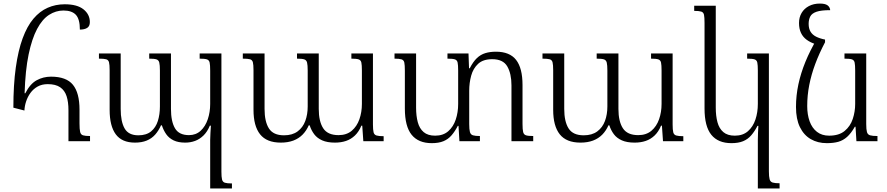

<svg xmlns="http://www.w3.org/2000/svg" viewBox="-20 -792 4976 1077"><path d="M117 -172 55 -188Q55 -316 68.5 -412.5Q82 -509 107 -577Q132 -645 167.5 -687Q203 -729 247.5 -748.5Q292 -768 343 -768Q413 -768 448.5 -739.5Q484 -711 484 -668Q484 -645 469 -635.5Q454 -626 428 -626Q428 -685 405.5 -709Q383 -733 336 -733Q293 -733 255 -708.5Q217 -684 188 -629.5Q159 -575 140.5 -486.5Q122 -398 118 -269H122Q149 -322 186 -342Q223 -362 266 -362Q352 -362 389 -316.5Q426 -271 426 -177V-100Q426 -67 429.5 -52Q433 -37 445.5 -33Q458 -29 485 -29V0H364V-174Q364 -220 353.5 -252.5Q343 -285 317.5 -302.5Q292 -320 248 -320Q215 -320 191 -306.5Q167 -293 151 -271Q135 -249 126.5 -223Q118 -197 117 -172Z M1100 -492H1222V171Q1222 201 1225.5 215Q1229 229 1241.5 233Q1254 237 1281 237V265H1159V-7Q1159 -27 1160.5 -47Q1162 -67 1163 -87H1157Q1143 -53 1121.5 -32Q1100 -11 1074 -1.5Q1048 8 1019 8Q980 8 954 -4.5Q928 -17 912.5 -39Q897 -61 888 -89H883Q870 -59 850.5 -37Q831 -15 803 -3.5Q775 8 737 8Q664 8 629.5 -38.5Q595 -85 595 -176V-398Q595 -429 591.5 -442.5Q588 -456 575.5 -459.5Q563 -463 535 -463V-492H657V-181Q657 -110 679 -71.5Q701 -33 756 -33Q801 -33 827.5 -55Q854 -77 865.5 -113.5Q877 -150 877 -195V-396Q877 -427 873.5 -441Q870 -455 857.5 -459Q845 -463 817 -463V-492H939V-181Q939 -111 961.5 -72.5Q984 -34 1040 -34Q1079 -34 1105.5 -58.5Q1132 -83 1145.5 -123Q1159 -163 1159 -209V-396Q1159 -427 1156 -441Q1153 -455 1140.5 -459Q1128 -463 1100 -463Z M1951 -492H2072V-94Q2072 -64 2075.5 -50Q2079 -36 2092 -32Q2105 -28 2132 -28V0H2018L2012 -87H2007Q1993 -53 1971 -32Q1949 -11 1921 -1.5Q1893 8 1859 8Q1816 8 1787.5 -4.5Q1759 -17 1742.5 -39Q1726 -61 1717 -89H1712Q1699 -59 1677.5 -37Q1656 -15 1625.5 -3.5Q1595 8 1555 8Q1476 8 1439 -38.5Q1402 -85 1402 -176V-398Q1402 -429 1398.5 -442.5Q1395 -456 1382.5 -459.5Q1370 -463 1342 -463V-492H1464V-181Q1464 -110 1488.5 -71.5Q1513 -33 1573 -33Q1620 -33 1649.5 -55Q1679 -77 1692.5 -113.5Q1706 -150 1706 -195V-396Q1706 -427 1702.5 -441Q1699 -455 1686.5 -459Q1674 -463 1646 -463V-492H1768V-181Q1768 -111 1793 -72.5Q1818 -34 1879 -34Q1924 -34 1953 -58.5Q1982 -83 1996 -123Q2010 -163 2010 -209V-396Q2010 -427 2007 -441Q2004 -455 1991.5 -459Q1979 -463 1951 -463Z M2911 -97Q2911 -66 2914.5 -51.5Q2918 -37 2930.5 -33Q2943 -29 2971 -29V0H2849V-313Q2849 -379 2825.5 -419.5Q2802 -460 2741 -460Q2690 -460 2662 -434Q2634 -408 2623 -367.5Q2612 -327 2612 -283V-96Q2612 -66 2616 -51.5Q2620 -37 2633 -33Q2646 -29 2672 -29V0H2557L2552 -86H2548Q2532 -55 2513 -33Q2494 -11 2467.5 0Q2441 11 2402 11Q2327 11 2289 -36Q2251 -83 2251 -183V-395Q2251 -427 2248 -441Q2245 -455 2232.5 -459Q2220 -463 2193 -463V-492H2314V-188Q2314 -142 2323.5 -106.5Q2333 -71 2356.5 -51Q2380 -31 2421 -31Q2466 -31 2494.5 -56Q2523 -81 2536.5 -121.5Q2550 -162 2550 -209V-396Q2550 -427 2547 -441Q2544 -455 2531.5 -459Q2519 -463 2490 -463V-492H2608L2611 -409H2615Q2634 -446 2655 -466Q2676 -486 2702.5 -494Q2729 -502 2762 -502Q2839 -502 2875 -456Q2911 -410 2911 -315Z M3632 -492H3753V-94Q3753 -64 3756.5 -50Q3760 -36 3773 -32Q3786 -28 3813 -28V0H3699L3693 -87H3688Q3674 -53 3652 -32Q3630 -11 3602 -1.5Q3574 8 3540 8Q3497 8 3468.5 -4.5Q3440 -17 3423.5 -39Q3407 -61 3398 -89H3393Q3380 -59 3358.5 -37Q3337 -15 3306.5 -3.5Q3276 8 3236 8Q3157 8 3120 -38.5Q3083 -85 3083 -176V-398Q3083 -429 3079.5 -442.5Q3076 -456 3063.5 -459.5Q3051 -463 3023 -463V-492H3145V-181Q3145 -110 3169.5 -71.5Q3194 -33 3254 -33Q3301 -33 3330.5 -55Q3360 -77 3373.5 -113.5Q3387 -150 3387 -195V-396Q3387 -427 3383.5 -441Q3380 -455 3367.5 -459Q3355 -463 3327 -463V-492H3449V-181Q3449 -111 3474 -72.5Q3499 -34 3560 -34Q3605 -34 3634 -58.5Q3663 -83 3677 -123Q3691 -163 3691 -209V-396Q3691 -427 3688 -441Q3685 -455 3672.5 -459Q3660 -463 3632 -463Z M4231 265V-10Q4231 -30 4232 -48.5Q4233 -67 4234 -86H4229Q4213 -55 4194 -33Q4175 -11 4148.5 0Q4122 11 4083 11Q4008 11 3970 -36Q3932 -83 3932 -183V-663Q3932 -695 3929 -709Q3926 -723 3913.5 -727Q3901 -731 3874 -731V-760H3995V-188Q3995 -142 4004.5 -106.5Q4014 -71 4037.5 -51Q4061 -31 4102 -31Q4147 -31 4175.5 -56Q4204 -81 4217.5 -121.5Q4231 -162 4231 -209V-396Q4231 -427 4228 -441Q4225 -455 4212.5 -459Q4200 -463 4171 -463V-492H4293V169Q4293 199 4297 213.5Q4301 228 4314 232Q4327 236 4353 236V265Z M4618 11Q4567 11 4528 -11.5Q4489 -34 4467 -79Q4445 -124 4445 -192Q4445 -256 4458.5 -319Q4472 -382 4498 -445.5Q4524 -509 4562 -573L4608 -555Q4575 -492 4553 -433Q4531 -374 4519.5 -315.5Q4508 -257 4508 -197Q4508 -149 4521.5 -111.5Q4535 -74 4562.5 -52.5Q4590 -31 4631 -31Q4686 -31 4718 -57.5Q4750 -84 4763.5 -125Q4777 -166 4777 -209V-396Q4777 -427 4774 -441Q4771 -455 4758.5 -459Q4746 -463 4717 -463V-492H4839V-96Q4839 -66 4843 -51.5Q4847 -37 4860.5 -33Q4874 -29 4902 -29V0H4784L4779 -81H4775Q4754 -44 4731.5 -24Q4709 -4 4682 3.5Q4655 11 4618 11ZM4608 -570V-555L4556 -544Q4527 -553 4505.5 -568.5Q4484 -584 4473 -607.5Q4462 -631 4462 -663Q4462 -695 4476.5 -719.5Q4491 -744 4517.5 -758Q4544 -772 4579 -772Q4608 -772 4621.5 -762.5Q4635 -753 4637 -735Q4586 -735 4560 -726Q4534 -717 4525 -699.5Q4516 -682 4516 -658Q4516 -632 4526.5 -614.5Q4537 -597 4557.5 -586.5Q4578 -576 4608 -570Z"/></svg>

Font: Noto Serif Armenian Light
Style: Regular
Weight: 300
Version: Version 2.007